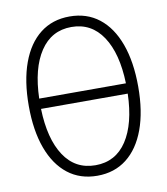

<svg xmlns="http://www.w3.org/2000/svg" viewBox="-83 -796 766 881"><g transform="rotate(-10 300.0 -355.0)"><path d="M300 16Q220 16 163 -28.5Q106 -73 75.5 -156Q45 -239 45 -354Q45 -470 75.5 -553.5Q106 -637 163 -681.5Q220 -726 300 -726Q380 -726 437 -681.5Q494 -637 524.5 -553.5Q555 -470 555 -354Q555 -239 524.5 -156Q494 -73 437 -28.5Q380 16 300 16ZM300 -677Q207 -677 154.5 -598Q102 -519 98 -379H502Q498 -519 445.5 -598Q393 -677 300 -677ZM300 -33Q394 -33 446 -112Q498 -191 502 -331H98Q102 -191 154 -112Q206 -33 300 -33Z"/></g></svg>

Font: Geist Mono UltraLight
Style: Regular
Weight: 200
Monospace: yes
Designer: Basement.studio, Andrés Briganti, Mateo Zaragoza
Foundry: Basement.studio, Vercel, Andrés Briganti, Guido Ferreyra, Mateo Zaragoza
Version: Version 1.400; ttfautohint (v1.8.4.7-5d5b)